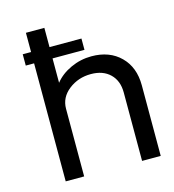

<svg xmlns="http://www.w3.org/2000/svg" viewBox="-111 -842 848 935"><g transform="rotate(-15 313.5 -374.5)"><path d="M383 -556Q474 -556 529 -501.5Q584 -447 584 -356V0H490V-345Q490 -404 454.5 -438.5Q419 -473 358 -473Q294 -473 246 -435.5Q198 -398 198 -341V0H105V-595H63V-652H105V-749H198V-652H359V-595H198V-472Q228 -510 278 -533Q328 -556 383 -556Z"/></g></svg>

Font: Oakes Grotesk
Style: Regular
Weight: 400
Designer: Samuel Oakes
Foundry: Samuel Oakes
Version: Version 1.000;PS 001.000;hotconv 1.0.88;makeotf.lib2.5.64775